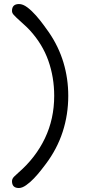

<svg xmlns="http://www.w3.org/2000/svg" viewBox="-20 -860 540 960"><path d="M74.2 80.1Q40 80.1 40 45.9Q40 33.2 51.8 22Q63.5 10.7 71.3 3.9Q158.2 -71.3 204.6 -168.5Q251 -265.6 251 -380.9Q251 -473.6 221.7 -556.6Q192.4 -639.6 128.9 -709Q113.3 -725.6 96.7 -740.2Q80.1 -754.9 63.5 -770.5Q56.6 -777.3 48.3 -786.1Q40 -794.9 40 -805.7Q40 -839.8 75.2 -839.8Q94.7 -839.8 116.7 -823.2Q138.7 -806.6 159.7 -782.7Q180.7 -758.8 197.8 -735.4Q214.8 -711.9 224.6 -698.2Q273.4 -627 297.4 -546.9Q321.3 -466.8 321.3 -380.9Q321.3 -287.1 293.5 -201.2Q265.6 -115.2 209 -40Q200.2 -28.3 184.6 -8.3Q168.9 11.7 149.9 31.7Q130.9 51.8 110.8 65.9Q90.8 80.1 74.2 80.1Z"/></svg>

Font: Kosugi Maru
Style: Regular
Weight: 400
Designer: MOTOYA
Version: Version 4.002